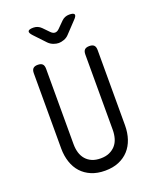

<svg xmlns="http://www.w3.org/2000/svg" viewBox="-172 -1049 943 1159"><g transform="rotate(-20 300.0 -470.0)"><path d="M95 -690Q95 -711 104.5 -720.5Q114 -730 134 -730Q155 -730 164.5 -720.5Q174 -711 174 -690V-207Q174 -176 181.5 -151Q189 -126 205 -107.5Q221 -89 244.5 -79Q268 -69 300 -69Q332 -69 355.5 -79.5Q379 -90 395 -108Q411 -126 418.5 -151.5Q426 -177 426 -207V-690Q426 -711 435.5 -720.5Q445 -730 466 -730Q486 -730 495.5 -720.5Q505 -711 505 -690V-207Q505 -159 491.5 -119Q478 -79 452 -50.5Q426 -22 388 -6Q350 10 300 10Q250 10 212 -6Q174 -22 148 -50.5Q122 -79 108.5 -119.5Q95 -160 95 -207ZM186 -950Q201 -950 213.5 -944.5Q226 -939 236 -929L274 -890Q287 -877 300.5 -877Q314 -877 327 -890L367 -930Q377 -940 389.5 -945Q402 -950 416 -950Q445 -950 449 -939.5Q453 -929 433 -909L365 -837Q352 -823 333.5 -816.5Q315 -810 300 -810Q285 -810 267 -816.5Q249 -823 235 -837L168 -908Q148 -929 152.5 -939.5Q157 -950 186 -950Z"/></g></svg>

Font: Maple Mono Normal NL Light
Style: Regular
Weight: 300
Monospace: yes
Designer: subframe7536
Version: Version 7.000